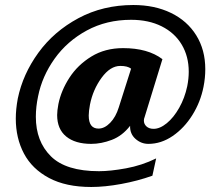

<svg xmlns="http://www.w3.org/2000/svg" viewBox="-20 -689 844 766"><path d="M43 -216Q43 -253 51 -296Q71 -393 133 -478.5Q195 -564 293 -616.5Q391 -669 512 -669Q597 -669 662 -637.5Q727 -606 763 -548Q799 -490 799 -413Q799 -378 792 -343Q780 -282 747.5 -230Q715 -178 669 -146.5Q623 -115 572 -115Q543 -115 520.5 -135Q498 -155 499 -187Q468 -147 426 -131Q384 -115 344 -115Q280 -115 244 -144.5Q208 -174 208 -230Q208 -247 213 -274Q224 -328 257 -379Q290 -430 344.5 -463.5Q399 -497 471 -497Q570 -497 628 -453L557 -222Q554 -215 554 -208Q554 -194 564.5 -184.5Q575 -175 593 -175Q618 -175 645.5 -197.5Q673 -220 695 -259Q717 -298 727 -345Q733 -375 733 -403Q733 -464 705 -511Q677 -558 625 -584Q573 -610 503 -610Q405 -610 326.5 -567.5Q248 -525 198 -455Q148 -385 132 -305Q123 -263 123 -223Q123 -125 183 -65.5Q243 -6 375 -6Q420 -6 483 -17.5Q546 -29 603 -57L588 12Q529 33 463.5 45Q398 57 344 57Q243 57 175.5 21Q108 -15 75.5 -76.5Q43 -138 43 -216ZM454 -261 503 -415Q489 -426 460 -426Q420 -426 385.5 -379Q351 -332 339 -272Q334 -245 334 -228Q334 -176 373 -176Q397 -176 419.5 -199Q442 -222 454 -261Z"/></svg>

Font: Taviraj
Style: Bold Italic
Weight: 700
Italic angle: -12°
Designer: Katatrad Team
Foundry: CadsonDemak
Version: Version 1.001